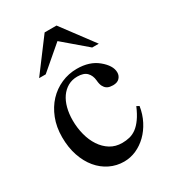

<svg xmlns="http://www.w3.org/2000/svg" viewBox="-170 -769 785 875"><g transform="rotate(-30 222.0 -331.5)"><path d="M410.6 -169.9Q404.3 -129.4 386.7 -95.5Q369.1 -61.5 344 -37.1Q318.8 -12.7 288.1 1Q257.3 14.6 224.1 14.6Q184.6 14.6 149.9 -2.2Q115.2 -19 89.4 -50Q63.5 -81.1 48.6 -125Q33.7 -168.9 33.7 -223.1Q33.7 -276.4 50.8 -320.1Q67.9 -363.8 96.9 -394.8Q126 -425.8 164.8 -442.9Q203.6 -460 247.1 -460Q314 -460 356 -425.3Q377 -408.2 388.2 -390.1Q399.4 -372.1 399.4 -353.5Q399.4 -336.4 387.9 -324.2Q376.5 -312 353.5 -312Q346.2 -312 337.4 -313.5Q328.6 -314.9 320.6 -320.6Q312.5 -326.2 306.6 -337.6Q300.8 -349.1 299.3 -369.1Q296.9 -395.5 281 -411.9Q265.1 -428.2 231.4 -428.2Q203.6 -428.2 181.6 -415.8Q159.7 -403.3 144.5 -381.6Q129.4 -359.9 121.6 -330.1Q113.8 -300.3 113.8 -265.6Q113.8 -226.1 123.3 -189.5Q132.8 -152.8 151.4 -124.8Q169.9 -96.7 196.8 -80.1Q223.6 -63.5 258.8 -63.5Q279.3 -63.5 298.1 -68.1Q316.9 -72.8 334 -85.4Q351.1 -98.1 366.9 -120.4Q382.8 -142.6 397.5 -177.2ZM356.9 -508.8 234.4 -613.3 112.3 -508.8H77.6L203.6 -676.8H266.1L391.6 -508.8Z"/></g></svg>

Font: Doulos SIL Phon
Style: Regular
Weight: 400
Designer: Walt Agee, Victor Gaultney, Peter Martin, Debbi Hosken, Becca Hirsbrunner
Foundry: SIL International
Version: Version 5.000